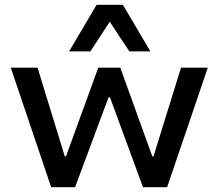

<svg xmlns="http://www.w3.org/2000/svg" viewBox="-20 -783 914 803"><path d="M194 0 25 -500H137L251 -129H256L391 -500H483L617 -129H622L737 -500H849L679 0H578L440 -376H434L294 0ZM269 -568 384 -763H494L609 -568H521L439 -692L358 -568Z"/></svg>

Font: Nunito Sans 6pt SemiBold
Style: Regular
Weight: 600
Version: Version 3.101;gftools[0.9.27]